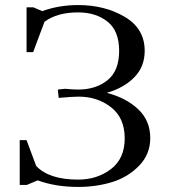

<svg xmlns="http://www.w3.org/2000/svg" viewBox="-20 -731 669 759"><path d="M58 0V-177H85L123 -75Q174 -21 289 -21Q364 -21 418.5 -62.5Q473 -104 473 -184Q473 -265 419 -307Q365 -349 291 -349Q266 -349 212 -344L209 -372V-377L237 -380Q268 -377 289 -377Q359 -377 405 -414Q451 -451 451 -530Q451 -609 405 -645.5Q359 -682 289 -682Q206 -682 156 -645L111 -525H85V-702H112L147 -687Q213 -711 289 -711Q394 -711 473 -664.5Q552 -618 552 -530Q552 -467 510.5 -425Q469 -383 402 -364Q479 -344 526.5 -299Q574 -254 574 -185Q574 -121 529.5 -75.5Q485 -30 422.5 -11Q360 8 289 8Q200 8 129 -18L86 0Z"/></svg>

Font: Dihjauti
Style: Bold
Weight: 700
Designer: T. Christopher White
Version: Version 3.0.0